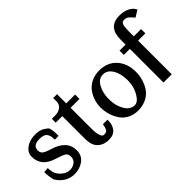

<svg xmlns="http://www.w3.org/2000/svg" viewBox="-44 -1083 1549 1549"><g transform="rotate(-45 730.0 -309.0)"><path d="M87 -330Q87 -305 103 -291Q119 -277 169 -262Q311 -221 311 -108Q311 -49 267 -16.5Q223 16 163 16Q113 16 74.5 -9Q36 -34 13 -74L12 -75V-76L11 -77V-79Q2 -120 1 -155V-162L0 -169L8 -170H15Q23 -171 28 -172H35L43 -173L44 -166V-158Q45 -155 45.5 -149.5Q46 -144 46.5 -140Q47 -136 47 -136Q51 -100 85.5 -67Q120 -34 162 -34Q191 -34 216.5 -52Q242 -70 242 -107Q242 -135 222 -148.5Q202 -162 142 -180Q16 -218 16 -329Q16 -375 58 -405.5Q100 -436 159 -436Q199 -436 223.5 -426.5Q248 -417 274 -395L275 -394L276 -392L277 -391L278 -389Q290 -361 289 -309V-302V-295H281L274 -294Q266 -294 261 -294H254H247L246 -301L245 -308Q244 -324 244 -329Q237 -361 218.5 -373.5Q200 -386 161 -386Q87 -386 87 -330Z M660 -108V-101V-93Q660 -48 634 -16Q608 16 556 16Q483 16 447 -33Q440 -42 435.5 -53.5Q431 -65 428.5 -73.5Q426 -82 424.5 -99Q423 -116 423 -123Q423 -130 423 -153.5Q423 -177 423 -183V-386H363H355H348V-393V-401V-415V-422V-430H355H363H386Q422 -430 448 -448.5Q474 -467 474 -503V-526V-533V-541H482H489H503H511H518V-533V-526V-436H604H611H619V-428V-421V-401V-393V-386H611H604H518V-139Q518 -104 524 -81Q530 -58 537.5 -49.5Q545 -41 554 -41Q579 -41 588 -50Q597 -59 603 -81Q603 -84 606 -96L607 -102L609 -108H615H621H646H652Z M888 16Q837 16 797.5 -5.5Q758 -27 735.5 -62Q713 -97 701.5 -136.5Q690 -176 690 -218Q690 -255 701.5 -291.5Q713 -328 736 -361Q759 -394 800 -415Q841 -436 893 -436Q986 -436 1041 -375.5Q1096 -315 1096 -218Q1096 -188 1090 -157.5Q1084 -127 1069 -95Q1054 -63 1031 -39Q1008 -15 971 0.5Q934 16 888 16ZM1001 -216Q1001 -293 971 -342.5Q941 -392 892 -392Q843 -392 814 -340Q785 -288 785 -216Q785 -142 817 -88Q849 -34 899 -34Q936 -34 968.5 -90Q1001 -146 1001 -216Z M1403 -530 1398 -535 1394 -540Q1371 -567 1357.5 -575Q1344 -583 1323 -583Q1302 -583 1294 -562Q1286 -541 1286 -494V-433H1354H1362H1369V-426V-418V-414V-399V-384H1362H1354H1286V-15V-8V0H1279H1271H1207H1199H1192V-7V-15V-384H1138H1130H1123V-399V-414V-418V-426V-433H1130H1138H1192V-494Q1192 -561 1224 -597.5Q1256 -634 1321 -634Q1370 -634 1404 -618Q1438 -602 1452 -578L1456 -572L1460 -565L1454 -561L1447 -557L1414 -537L1408 -533Z"/></g></svg>

Font: Loyal Sans
Style: Boldv1
Weight: 700
Version: Version 001.000